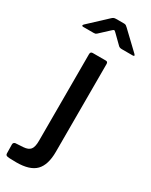

<svg xmlns="http://www.w3.org/2000/svg" viewBox="-278 -794 795 1011"><g transform="rotate(30 119.5 -288.5)"><path d="M24 170Q-1 170 -17 169Q-33 168 -37.5 164.5Q-42 161 -42 154L-43 100Q-43 88 -31 85L17 82Q46 80 58.5 65Q71 50 71 12V-515Q71 -530 85 -530H165Q177 -530 177 -516V18Q177 97 141.5 133.5Q106 170 24 170ZM135 -682Q126 -691 123 -691Q119 -691 110 -682L55 -631Q49 -626 46 -625Q43 -624 35 -624H-27Q-35 -624 -35 -629Q-35 -632 -30 -637L75 -735Q81 -741 86.5 -744Q92 -747 102 -747H151Q158 -747 163 -743.5Q168 -740 172 -736L276 -637Q282 -631 282 -628Q282 -624 274 -624H207Q194 -624 187 -631Z"/></g></svg>

Font: Libre Franklin Medium
Style: Regular
Weight: 500
Designer: Pablo Impallari, Rodrigo Fuenzalida
Foundry: Impallari Type
Version: Version 1.002; ttfautohint (v1.5)